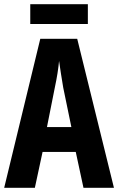

<svg xmlns="http://www.w3.org/2000/svg" viewBox="-20 -900 566 920"><path d="M380 0 343 -172H184L147 0H0L173 -714H350L526 0ZM283 -480Q271 -551 263 -608Q258 -552 243 -482L205 -291H322ZM401 -880V-785H125V-880Z"/></svg>

Font: Noto Sans ExtraCondensed
Style: Bold
Weight: 700
Width: 2
Designer: Monotype Design Team
Foundry: Monotype Imaging Inc.
Version: Version 2.013; ttfautohint (v1.8.4.7-5d5b)